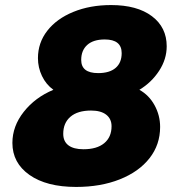

<svg xmlns="http://www.w3.org/2000/svg" viewBox="-20 -730 711 759"><path d="M639 -547Q639 -496 609 -450Q579 -404 531 -375Q569 -354 591 -314Q613 -274 613 -228Q613 -158 571 -104.5Q529 -51 453.5 -21Q378 9 281 9Q164 9 96.5 -38.5Q29 -86 29 -165Q29 -231 74 -288Q119 -345 191 -375Q162 -396 146 -429.5Q130 -463 130 -500Q130 -561 167 -608.5Q204 -656 270 -683Q336 -710 419 -710Q522 -710 580.5 -666Q639 -622 639 -547ZM301 -493Q301 -441 368 -441Q413 -441 437 -461.5Q461 -482 461 -520Q461 -574 394 -574Q349 -574 325 -552.5Q301 -531 301 -493ZM230 -201Q230 -171 250.5 -155.5Q271 -140 310 -140Q363 -140 392 -164Q421 -188 421 -231Q421 -260 400 -276.5Q379 -293 340 -293Q287 -293 258.5 -268.5Q230 -244 230 -201Z"/></svg>

Font: TypoPRO Montserrat Alternates
Style: Italic
Weight: 800
Italic angle: -11.3°
Designer: Julieta Ulanovsky
Foundry: Julieta Ulanovsky
Version: Version 6.001